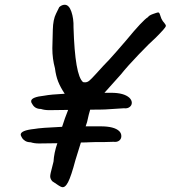

<svg xmlns="http://www.w3.org/2000/svg" viewBox="-20 -710 717 807"><path d="M677 -600Q676 -593 634 -551Q612 -532 564 -482Q516 -432 488 -397Q470 -376 419 -320H447Q501 -320 524 -299Q534 -289 534 -278Q534 -267 524.5 -260Q515 -253 501 -255L423 -250Q420 -250 405.5 -249.5Q391 -249 359 -249Q354 -234 346 -197L340 -179H403Q460 -179 481 -159Q490 -150 490 -138Q490 -126 481 -119Q472 -112 457 -114L421 -113Q368 -113 354 -112Q351 -112 343.5 -111.5Q336 -111 320 -111Q302 -52 297 -37Q279 31 266 56Q253 81 239 76Q233 75 200 52Q191 42 191 31Q191 22 199 -7L205 -31Q207 -67 221 -108L144 -107Q124 -107 109 -112Q95 -112 85.5 -118Q76 -124 72 -132Q67 -140 67 -144Q67 -162 124 -168Q151 -173 241 -177Q253 -215 266 -247V-248Q231 -247 187 -247Q167 -247 152 -252Q127 -252 116 -272Q111 -278 111 -285Q111 -302 167 -308Q193 -313 252 -316Q234 -343 224.5 -367Q215 -391 211 -423Q200 -463 200 -507Q200 -521 202 -585Q203 -628 215.5 -652.5Q228 -677 229 -680Q240 -690 252 -690Q270 -690 280 -661Q290 -632 289 -595Q295 -393 329 -365Q332 -364 338 -364Q347 -364 355.5 -371Q364 -378 383 -399Q407 -426 414 -433Q438 -457 468 -491.5Q498 -526 510 -540Q580 -625 602 -638Q606 -645 622.5 -651Q639 -657 645 -658Q649 -657 651 -652.5Q653 -648 655.5 -639.5Q658 -631 662 -625Q664 -621 671 -613Q678 -605 677 -600Z"/></svg>

Font: Caveat
Style: Bold
Weight: 700
Designer: Pablo Impallari
Foundry: Pablo Impallari
Version: Version 1.500; ttfautohint (v1.6)